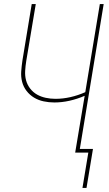

<svg xmlns="http://www.w3.org/2000/svg" viewBox="-20 -755 540 950"><path d="M388 175 417 0H352L399 -281Q362 -265 324 -256.5Q286 -248 249 -248Q222 -248 196 -253.5Q170 -259 148.5 -272Q127 -285 111.5 -305Q96 -325 89.5 -350Q83 -375 85 -402Q87 -429 91 -456L137 -735H157L110 -454Q106 -429 104.5 -404.5Q103 -380 109 -357.5Q115 -335 129.5 -316.5Q144 -298 163.5 -287Q183 -276 206.5 -271Q230 -266 255 -266Q291 -266 328.5 -274.5Q366 -283 402 -299L474 -735H493L375 -18H440L408 175Z"/></svg>

Font: Iosevka SS04 Thin
Style: Italic
Weight: 100
Italic angle: -9°
Monospace: yes
Designer: Belleve Invis
Foundry: Belleve Invis
Version: Version 19.0.0; ttfautohint (v1.8.4)